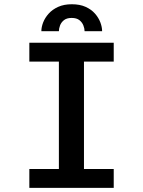

<svg xmlns="http://www.w3.org/2000/svg" viewBox="-20 -906 690 926"><path d="M121.5 0V-91H264V-609H121.5V-700H528.5V-609H385V-91H528.5V0ZM326.5 -885.5Q365 -885.5 392.8 -873Q420.5 -860.5 438 -840.5Q455.5 -820.5 464 -798Q472.5 -775.5 472.5 -755.5H388Q388 -768 382.2 -783Q376.5 -798 363 -808.8Q349.5 -819.5 325.5 -819.5Q302 -819.5 288.5 -808.8Q275 -798 269.5 -783Q264 -768 264 -755.5H179.5Q179.5 -775.5 188.2 -798Q197 -820.5 215 -840.5Q233 -860.5 260.8 -873Q288.5 -885.5 326.5 -885.5Z"/></svg>

Font: Trispace Thin Medium
Style: Regular
Weight: 500
Version: Version 1.210